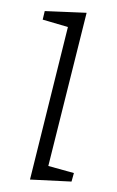

<svg xmlns="http://www.w3.org/2000/svg" viewBox="-44 -561 362 596"><g transform="rotate(5 136.5 -262.5)"><path d="M202 -528 125 -44 206 -29 201 -2 72 3 148 -479 68 -495 72 -522Z"/></g></svg>

Font: Bitter Pro Light
Style: Italic
Weight: 300
Italic angle: -9°
Designer: Sol Matas, and Bitter project Authors
Foundry: Sol Matas
Version: Version 1.010